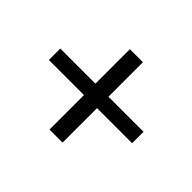

<svg xmlns="http://www.w3.org/2000/svg" viewBox="-98 -577 650 650"><g transform="rotate(45 227.0 -252.5)"><path d="M426.8 -225.6V-280.3H258.8V-445.3H196.3V-280.3H28.3V-225.6H196.3V-60.5H258.8V-225.6Z"/></g></svg>

Font: Yaldevi Colombo
Style: Regular
Weight: 400
Designer: Sol Matas, Denzil Rajitha, Kosala Senevirathne and Pathum Egodawatta
Foundry: Mooniak
Version: Version 1.020 ; ttfautohint (v1.6)